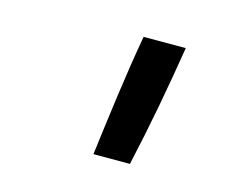

<svg xmlns="http://www.w3.org/2000/svg" viewBox="-58 -856 615 488"><g transform="rotate(15 250.0 -611.5)"><path d="M220 -451Q230 -531 241 -611.5Q252 -692 266 -772H377Q364 -691 349 -611Q334 -531 316 -451Z"/></g></svg>

Font: Iosevka Slab Semibold
Style: Italic
Weight: 600
Italic angle: -9°
Monospace: yes
Designer: Belleve Invis
Foundry: Belleve Invis
Version: Version 11.1.1; ttfautohint (v1.8.3)